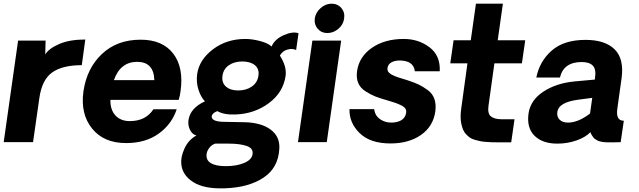

<svg xmlns="http://www.w3.org/2000/svg" viewBox="-29 -770 3460 1040"><path d="M433 -556 414 -417Q309 -417 253.5 -377.5Q198 -338 184 -238L150 0H-9L69 -550H218L216 -475Q235 -507 291.5 -531.5Q348 -556 433 -556Z M949 -276Q946 -252 939 -229H569Q568 -175 596.5 -144.5Q625 -114 674 -114Q760 -114 802 -178H928Q902 -98 831 -46.5Q760 5 654 5Q533 5 469.5 -74Q406 -153 423 -275Q441 -400 523 -477.5Q605 -555 733 -555Q851 -555 909 -480Q967 -405 949 -276ZM714 -435Q623 -435 588 -336H807Q804 -435 714 -435Z M1188 250Q1076 254 1017 216Q958 178 953 118Q949 81 970.5 34Q992 -13 1035 -36Q1012 -42 1000 -67Q988 -92 992 -120Q1002 -185 1081 -221Q1059 -244 1046 -284Q1033 -324 1039 -369Q1050 -446 1124 -502.5Q1198 -559 1300 -559Q1337 -559 1380.5 -547.5Q1424 -536 1442 -518Q1459 -558 1508 -579.5Q1557 -601 1588 -590Q1579 -525 1575 -499Q1555 -509 1528 -501.5Q1501 -494 1487 -469Q1525 -410 1518 -359Q1505 -269 1427.5 -211.5Q1350 -154 1249 -150Q1184 -147 1149 -168Q1133 -163 1124.5 -153.5Q1116 -144 1118 -135Q1123 -110 1188 -110L1295 -108Q1386 -106 1437 -68Q1488 -30 1484 35Q1479 139 1398 192.5Q1317 246 1188 250ZM1371 -361Q1376 -397 1351.5 -417Q1327 -437 1283 -437Q1240 -437 1210.5 -416.5Q1181 -396 1176 -359Q1171 -322 1195 -301Q1219 -280 1261 -280Q1305 -280 1335.5 -301.5Q1366 -323 1371 -361ZM1339 65Q1344 33 1307 20.5Q1270 8 1211 8H1137Q1119 13 1105.5 30Q1092 47 1090 65Q1086 97 1113 113.5Q1140 130 1194 130Q1253 130 1294 112.5Q1335 95 1339 65Z M1744 -591Q1712 -591 1692 -614Q1672 -637 1676 -670Q1681 -703 1708 -726.5Q1735 -750 1767 -750Q1800 -750 1820 -726.5Q1840 -703 1835 -670Q1831 -637 1804 -614Q1777 -591 1744 -591ZM1663 -550H1819L1741 0H1585Z M2086 7Q1976 7 1919 -49Q1862 -105 1864 -179H1998Q2002 -143 2031 -123.5Q2060 -104 2097 -106Q2163 -110 2171 -159Q2173 -172 2166.5 -182Q2160 -192 2142 -200.5Q2124 -209 2110.5 -213.5Q2097 -218 2067 -227Q2028 -238 2004 -247.5Q1980 -257 1951.5 -275Q1923 -293 1911.5 -320Q1900 -347 1905 -384Q1916 -463 1985.5 -511Q2055 -559 2158 -559Q2238 -559 2297.5 -514Q2357 -469 2353 -384H2218Q2212 -438 2145 -442Q2114 -444 2093.5 -433.5Q2073 -423 2070 -402Q2069 -394 2071 -387.5Q2073 -381 2079 -375.5Q2085 -370 2091 -366.5Q2097 -363 2109 -358Q2121 -353 2129 -350.5Q2137 -348 2153.5 -343Q2170 -338 2179 -335Q2216 -323 2239 -312Q2262 -301 2288 -282Q2314 -263 2324 -234Q2334 -205 2329 -167Q2318 -86 2252 -39.5Q2186 7 2086 7Z M2671 1Q2650 1 2635 0.5Q2620 0 2601 -1.5Q2582 -3 2569 -6Q2556 -9 2540.5 -13.5Q2525 -18 2515 -25.5Q2505 -33 2495 -43.5Q2485 -54 2479.5 -67.5Q2474 -81 2470 -98.5Q2466 -116 2466 -138.5Q2466 -161 2470 -187L2503 -427H2410L2428 -552H2521L2549 -750H2695L2667 -552H2816L2798 -427H2649L2617 -197Q2611 -155 2630 -139.5Q2649 -124 2689 -124H2758L2740 1Z M2990 8Q2909 8 2866 -35Q2823 -78 2834 -156Q2845 -229 2915.5 -274.5Q2986 -320 3084 -329L3193 -339L3194 -348Q3201 -394 3182.5 -414Q3164 -434 3122 -434Q3024 -434 3004 -350H2876Q2894 -439 2960 -496.5Q3026 -554 3143 -554Q3248 -554 3300 -503Q3352 -452 3338 -347Q3334 -320 3326.5 -265Q3319 -210 3315 -182Q3305 -116 3350 -116L3333 0Q3328 0 3314.5 0.5Q3301 1 3293 1Q3292 1 3279.5 1Q3267 1 3264 1Q3261 1 3250 0.5Q3239 0 3235 -1Q3231 -2 3221.5 -4Q3212 -6 3208 -8.5Q3204 -11 3196.5 -15.5Q3189 -20 3185 -25.5Q3181 -31 3176.5 -38Q3172 -45 3169 -54Q3142 -26 3093 -9Q3044 8 2990 8ZM3048 -106Q3103 -106 3167 -155L3179 -240L3103 -230Q2998 -216 2990 -165Q2986 -138 3002 -122Q3018 -106 3048 -106Z"/></svg>

Font: Oakes Grotesk Bold
Style: Italic
Weight: 700
Italic angle: -8°
Designer: Samuel Oakes
Foundry: Samuel Oakes
Version: Version 1.000;PS 001.000;hotconv 1.0.88;makeotf.lib2.5.64775